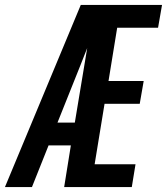

<svg xmlns="http://www.w3.org/2000/svg" viewBox="-42 -755 674 775"><path d="M-22 0 284 -735H612L596 -643H431L396 -428H538L522 -336H380L340 -92H505L490 0H217L244 -168H154L87 0ZM190 -260H260L310 -561Q303 -543 296 -525.5Q289 -508 282 -490Z"/></svg>

Font: Iosevka SS04 SmBd Ex Obl
Style: Regular
Weight: 600
Width: 7
Italic angle: -9°
Monospace: yes
Designer: Belleve Invis
Foundry: Belleve Invis
Version: Version 19.0.0; ttfautohint (v1.8.4)